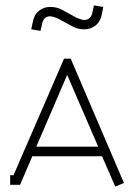

<svg xmlns="http://www.w3.org/2000/svg" viewBox="-20 -693 504 720"><path d="M266.1 -627Q286.1 -618.2 295.9 -618.2Q321.8 -618.2 327.1 -648.9L332 -672.9L367.2 -667L362.8 -643.1Q357.4 -612.8 338.9 -597.9Q320.3 -583 295.9 -583Q272.9 -583 253.9 -592.8L198.2 -623Q178.2 -631.8 168 -631.8Q142.6 -631.8 137.2 -601.1L131.8 -577.1L97.2 -583L102.1 -606.9Q107.4 -637.2 125.5 -652.1Q143.6 -667 168 -667Q191.9 -667 210.9 -657.2ZM348.1 -143.1 231.9 -412.1 116.2 -143.1ZM18.1 0V-36.1H30.8L220.2 -473.1H245.1L444.8 -6.8L412.1 6.8L362.8 -106.9H101.1L55.2 0Z"/></svg>

Font: RawengulkPcs
Style: Regular
Weight: 400
Version: Version 0.92